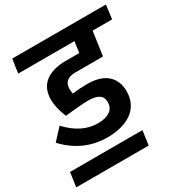

<svg xmlns="http://www.w3.org/2000/svg" viewBox="-211 -838 1103 1162"><g transform="rotate(-30 340.5 -257.5)"><path d="M329.1 -428.2Q248 -428.2 248 -358.9Q248 -340.3 252 -325.2Q307.6 -332 354 -332Q447.8 -332 494.4 -289.8Q541 -247.6 541 -174.8Q541 -128.9 522.7 -93Q504.4 -57.1 471.9 -34.9Q439.5 -12.7 396.7 -1.5Q354 9.8 303.2 9.8Q134.3 9.8 13.2 -119.1L85 -196.8Q182.1 -92.8 294.9 -92.8Q347.2 -92.8 378.2 -113.5Q409.2 -134.3 409.2 -175.8Q409.2 -209.5 385.3 -225.8Q361.3 -242.2 310.1 -242.2Q267.6 -242.2 147.9 -230Q118.2 -303.2 118.2 -357.9Q118.2 -438 170.4 -478Q222.7 -518.1 314 -518.1H408.2L418.9 -595.2H25.9L40 -691.9H694.8L682.1 -595.2H545.9L522 -428.2ZM-14.2 176.8 0 77.1H505.9L492.2 176.8Z"/></g></svg>

Font: FiraGO SemiBold
Style: Italic
Weight: 600
Italic angle: -8°
Designer: bBox Type GmbH
Foundry: bBox Type GmbH
Version: Version 1.001;PS 001.001;hotconv 1.0.88;makeotf.lib2.5.64775